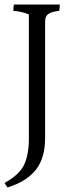

<svg xmlns="http://www.w3.org/2000/svg" viewBox="-26 -680 311 851"><path d="M239 -660Q239 -640 236 -632Q202 -628 188 -618Q174 -608 174 -585V-69Q174 21 132.5 73Q91 125 7 151Q-5 132 -6 131Q61 94 81.5 49Q102 4 102 -67V-616Q71 -629 33 -632Q33 -651 36 -660Z"/></svg>

Font: Halant
Style: Regular
Weight: 400
Designer: Hitesh Malaviya (Devanagari), Satya Rajpurohit (Latin)
Foundry: Indian Type Foundry
Version: Version 1.101;PS 1.0;hotconv 1.0.78;makeotf.lib2.5.61930; tt